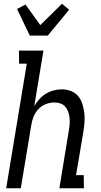

<svg xmlns="http://www.w3.org/2000/svg" viewBox="-20 -1005 540 1025"><path d="M139 -815 71 -957 116 -981 195 -871 311 -985 349 -953 235 -815ZM13 0 123 -665H82L81 -735H212L163 -439Q175 -459 190.5 -476Q206 -493 225.5 -505Q245 -517 267 -522.5Q289 -528 310 -528Q336 -528 359 -519Q382 -510 397 -492Q412 -474 419.5 -450.5Q427 -427 430 -402.5Q433 -378 431 -352Q429 -326 425 -301L386 -70H427L428 0H297L348 -312Q351 -329 352 -346Q353 -363 351 -379Q349 -395 343.5 -410Q338 -425 327.5 -436.5Q317 -448 301.5 -453Q286 -458 269 -458Q247 -458 224 -449Q201 -440 184.5 -422Q168 -404 159 -381.5Q150 -359 147 -337L91 0Z"/></svg>

Font: Iosevka Curly Slab
Style: Italic
Weight: 400
Italic angle: -9°
Monospace: yes
Designer: Belleve Invis
Foundry: Belleve Invis
Version: Version 22.1.2; ttfautohint (v1.8.4)